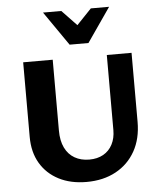

<svg xmlns="http://www.w3.org/2000/svg" viewBox="-61 -968 867 1036"><g transform="rotate(-5 372.5 -450.5)"><path d="M366 15Q280 15 216 -18Q152 -51 116.5 -111Q81 -171 81 -254V-658H241V-274Q241 -219 259.5 -181Q278 -143 312 -123.5Q346 -104 391 -104Q435 -104 467 -122Q499 -140 516.5 -173.5Q534 -207 534 -251V-658H668V-284Q668 -193 630.5 -126Q593 -59 525 -22Q457 15 366 15ZM339 -731 366 -807 470 -916H569L441 -731ZM339 -731 211 -916H310L415 -806L441 -731Z"/></g></svg>

Font: Ysabeau ExtraBold
Style: Regular
Weight: 800
Designer: Christian Thalmann (Catharsis Fonts)
Version: Version 2.002